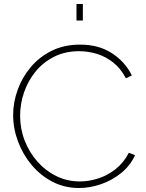

<svg xmlns="http://www.w3.org/2000/svg" viewBox="-20 -938 734 964"><path d="M46 -360Q46 -424 68.5 -486.5Q91 -549 134 -600.5Q177 -652 239.5 -683Q302 -714 382 -714Q476 -714 542.5 -670.5Q609 -627 642 -559L612 -545Q586 -595 547.5 -625Q509 -655 465 -668Q421 -681 378 -681Q307 -681 251.5 -653Q196 -625 158 -578Q120 -531 100.5 -473.5Q81 -416 81 -357Q81 -291 104 -232Q127 -173 168 -126.5Q209 -80 263.5 -53.5Q318 -27 381 -27Q426 -27 473 -42Q520 -57 560.5 -89Q601 -121 627 -171L658 -159Q634 -106 588 -69Q542 -32 486.5 -13Q431 6 377 6Q304 6 243.5 -25.5Q183 -57 139 -109.5Q95 -162 70.5 -227.5Q46 -293 46 -360ZM364 -835V-918H396V-835Z"/></svg>

Font: Raleway ExtraLight
Style: Regular
Weight: 200
Designer: Matt McInerney, Pablo Impallari, Rodrigo Fuenzalida
Foundry: Matt McInerney, Pablo Impallari, Rodrigo Fuenzalida
Version: Version 4.026